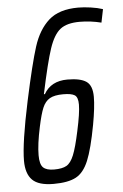

<svg xmlns="http://www.w3.org/2000/svg" viewBox="-52 -734 499 779"><g transform="rotate(-5 198.0 -344.0)"><path d="M23 -96Q23 -168 59 -337Q91 -486 112.5 -553.5Q134 -621 176 -658.5Q218 -696 296 -696Q319 -696 347 -692Q375 -688 396 -681L385 -627Q341 -638 297 -638Q245 -638 218 -617Q191 -596 172.5 -541Q154 -486 127 -358H131Q160 -409 227 -409Q280 -409 304 -392.5Q328 -376 328 -330Q328 -288 315 -217Q297 -120 277.5 -73Q258 -26 226 -9Q194 8 135 8Q74 8 48.5 -17.5Q23 -43 23 -96ZM249 -197Q265 -270 265 -304Q265 -334 251.5 -342.5Q238 -351 205 -351Q169 -351 150 -340Q131 -329 120.5 -304Q110 -279 99 -227Q84 -157 84 -113Q84 -76 97.5 -63Q111 -50 142 -50Q175 -50 192.5 -60Q210 -70 222.5 -100.5Q235 -131 249 -197Z"/></g></svg>

Font: Saira Ultra Condensed
Style: Italic
Weight: 400
Width: 1
Italic angle: -12°
Designer: Hector Gatti with collaboration of the Omnibus-Type team
Foundry: Omnibus-Type
Version: Version 1.001; ttfautohint (v1.8)